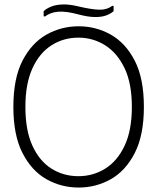

<svg xmlns="http://www.w3.org/2000/svg" viewBox="-20 -830 706 862"><path d="M40 -350Q40 -478 81 -557.5Q122 -637 188.5 -674.5Q255 -712 333 -712Q411 -712 477.5 -674.5Q544 -637 585 -557.5Q626 -478 626 -350Q626 -223 585 -143Q544 -63 477.5 -25.5Q411 12 333 12Q255 12 188.5 -25.5Q122 -63 81 -143Q40 -223 40 -350ZM94 -350Q94 -245 125.5 -176Q157 -107 211 -73Q265 -39 332 -39Q398 -39 452.5 -73Q507 -107 539.5 -176Q572 -245 572 -350Q572 -456 539 -524.5Q506 -593 451.5 -627Q397 -661 332 -661Q265 -661 211 -626.5Q157 -592 125.5 -523Q94 -454 94 -350ZM333 -765Q278 -780 242.5 -777.5Q207 -775 182 -756L176 -757V-780Q189 -792 210 -800.5Q231 -809 261.5 -810Q292 -811 333 -801Q388 -788 423.5 -786.5Q459 -785 484 -804L490 -803V-780Q477 -768 456 -760.5Q435 -753 405 -753.5Q375 -754 333 -765Z"/></svg>

Font: Phudu Light Light
Style: Regular
Weight: 300
Version: Version 1.005;gftools[0.9.23]